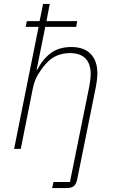

<svg xmlns="http://www.w3.org/2000/svg" viewBox="-20 -760 596 980"><path d="M253 169H337L436 -320Q439 -336 441 -353Q443 -370 443 -380Q443 -489 336 -489Q303 -489 271.5 -476.5Q240 -464 212 -432Q193 -411 174 -379.5Q155 -348 147 -306L86 0H52L177 -623H111L117 -652H182L200 -740H234L217 -652H374L369 -623H211L167 -404H170Q200 -461 241.5 -490.5Q283 -520 344 -520Q409 -520 443 -484.5Q477 -449 477 -386Q477 -371 475 -353.5Q473 -336 470 -320L375 151Q370 178 358 189Q346 200 317 200H246Z"/></svg>

Font: IBM Plex Sans ExtLt
Style: Italic
Weight: 200
Italic angle: -11°
Designer: Mike Abbink, Paul van der Laan, Pieter van Rosmalen
Foundry: Bold Monday
Version: Version 3.005